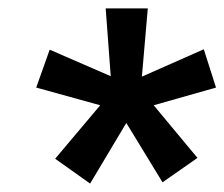

<svg xmlns="http://www.w3.org/2000/svg" viewBox="-20 -762 533 456"><path d="M449 -387 345 -512 493 -554 464 -645 317 -580 331 -742H231L243 -581L98 -644L66 -554L218 -512L111 -385L194 -326L280 -470L366 -329Z"/></svg>

Font: Cheyenne Sans
Style: Bold Italic
Weight: 700
Italic angle: -8.13011°
Designer: The Public Sans project authors (U.S. Web Design System), Libre Franklin designed by Pablo Impallari and Rodrigo Fuenzal
Foundry: The Cheyenne Sans Project Authors
Version: Version 2.007